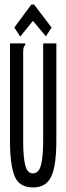

<svg xmlns="http://www.w3.org/2000/svg" viewBox="-20 -814 290 845"><path d="M126 11Q64 11 44 -39.5Q24 -90 24 -195V-623H91V-616Q85 -610 83.5 -603Q82 -596 82 -579V-194Q82 -120 91.5 -85Q101 -50 126 -51Q152 -52 161 -90Q170 -128 170 -197V-623H228V-198Q228 -83 205 -36Q182 11 126 11ZM69 -653 43 -693 118 -794H130L207 -693L182 -654L125 -722Z"/></svg>

Font: Inconsolata UltraCondensed Medium
Style: Regular
Weight: 500
Width: 1
Monospace: yes
Designer: Raph Levien, Cyreal, Brenton Simpson
Foundry: Raph Levien, Cyreal, Google
Version: Version 3.001; ttfautohint (v1.8.2.53-6de2)